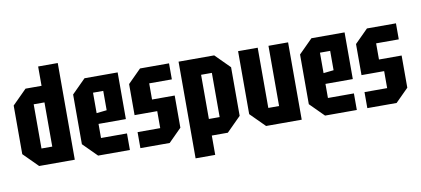

<svg xmlns="http://www.w3.org/2000/svg" viewBox="-74 -964 3001 1369"><g transform="rotate(-10 1426.0 -280.0)"><path d="M395 -700V0H137L33 -104V-456L137 -560H253V-700ZM175 -120H253V-440H175Z M464 -100V-460L564 -560H804V-222H606V-120H794V0H564ZM606 -300 680 -308V-448H606Z M870 0V-116H1034V-239H870V-464L966 -560H1176V-444H1012V-327H1176V-94L1082 0Z M1245 140V-560H1503L1607 -456V-104L1503 0H1387V140ZM1465 -440H1387V-120H1465Z M2038 -560V0H1780L1676 -104V-560H1818V-124H1896V-560Z M2107 -100V-460L2207 -560H2447V-222H2249V-120H2437V0H2207ZM2249 -300 2323 -308V-448H2249Z M2513 0V-116H2677V-239H2513V-464L2609 -560H2819V-444H2655V-327H2819V-94L2725 0Z"/></g></svg>

Font: Tektur Condensed SemiBold
Style: Regular
Weight: 600
Width: 3
Designer: Adam Jagosz
Foundry: Adam Jagosz
Version: Version 1.005;gftools[0.9.30]